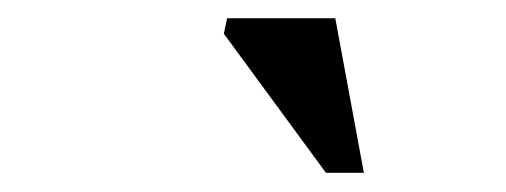

<svg xmlns="http://www.w3.org/2000/svg" viewBox="-20 -700 540 205"><path d="M368.5 -515.5H328L219 -664L222.5 -680.5H338Z"/></svg>

Font: Newsreader 16pt 16pt SemiBold
Style: Italic
Weight: 600
Italic angle: -17°
Version: Version 1.003